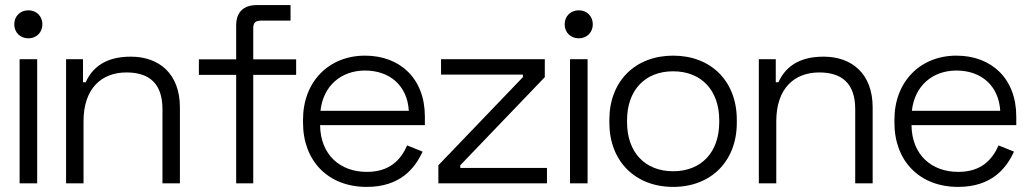

<svg xmlns="http://www.w3.org/2000/svg" viewBox="-20 -720 4040 754"><path d="M57 0H126V-487.5H57ZM91.5 -569.5C123 -569.5 146.5 -592.5 146.5 -624.5C146.5 -656.5 123 -679.5 91.5 -679.5C59.5 -679.5 36 -656.5 36 -624.5C36 -592.5 59.5 -569.5 91.5 -569.5Z M239.5 0H308V-243.5C308 -373 379 -435.5 476.5 -435.5C563.5 -435.5 618 -394.5 618 -291.5V0H686.5V-298C686.5 -431 604.5 -497.5 493.5 -497.5C390 -497.5 341 -451 316.5 -397H306V-487.5H239.5Z M988 -700C935 -700 907.5 -670.5 907.5 -621V-487H761V-426H907.5V0H974.5V-426H1143V-487H974.5V-609.5C974.5 -629.5 982.5 -639 1004.5 -639H1121V-700Z M1420 14C1551 14 1609 -58 1639.5 -124.5L1579 -149C1553 -90.5 1509 -45 1420.5 -45C1317 -45 1238.5 -110.5 1237 -228.5H1648.5V-262.5C1648.5 -411 1551.5 -501.5 1413.5 -501.5C1271.5 -501.5 1170 -399.5 1170 -250V-238C1170 -88 1268.5 14 1420 14ZM1238.5 -285C1249.5 -384 1320.5 -443 1413.5 -443C1510.5 -443 1579.5 -384 1585.5 -285Z M1701.5 0H2128V-60.5H1787.5V-71L2119.5 -417V-487.5H1712V-427H2033.5V-417L1701.5 -71Z M2218.5 0H2287.5V-487.5H2218.5ZM2253 -569.5C2284.5 -569.5 2308 -592.5 2308 -624.5C2308 -656.5 2284.5 -679.5 2253 -679.5C2221 -679.5 2197.5 -656.5 2197.5 -624.5C2197.5 -592.5 2221 -569.5 2253 -569.5Z M2623.5 14C2772.5 14 2873.5 -87 2873.5 -238V-249.5C2873.5 -401 2772.5 -501.5 2623.5 -501.5C2474.5 -501.5 2373 -401 2373 -249.5V-238C2373 -87 2474.5 14 2623.5 14ZM2623.5 -47.5C2512.5 -47.5 2442.5 -122.5 2442.5 -240V-248C2442.5 -365 2512.5 -440 2623.5 -440C2734.5 -440 2804.5 -365 2804.5 -248V-240C2804.5 -122.5 2734.5 -47.5 2623.5 -47.5Z M2960 0H3028.5V-243.5C3028.5 -373 3099.5 -435.5 3197 -435.5C3284 -435.5 3338.5 -394.5 3338.5 -291.5V0H3407V-298C3407 -431 3325 -497.5 3214 -497.5C3110.5 -497.5 3061.5 -451 3037 -397H3026.5V-487.5H2960Z M3742.5 14C3873.5 14 3931.5 -58 3962 -124.5L3901.5 -149C3875.5 -90.5 3831.5 -45 3743 -45C3639.5 -45 3561 -110.5 3559.5 -228.5H3971V-262.5C3971 -411 3874 -501.5 3736 -501.5C3594 -501.5 3492.5 -399.5 3492.5 -250V-238C3492.5 -88 3591 14 3742.5 14ZM3561 -285C3572 -384 3643 -443 3736 -443C3833 -443 3902 -384 3908 -285Z"/></svg>

Font: MCL Standard Light
Style: Regular
Weight: 300
Designer: Květoslav Bartoš
Foundry: Florian Karsten
Version: Version 1.001;Glyphs 3.2.3 (3260)